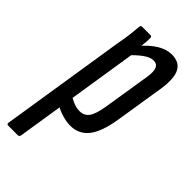

<svg xmlns="http://www.w3.org/2000/svg" viewBox="-231 -547 785 785"><g transform="rotate(45 161.5 -154.5)"><path d="M173 6Q151 6 125.5 -1.5Q100 -9 79 -22L90 -87Q107 -76 124 -69.5Q141 -63 158 -63Q184 -63 198.5 -83Q213 -103 221 -152L254 -359Q259 -392 252 -408Q245 -424 226 -424Q206 -424 181.5 -406Q157 -388 131 -359L134 -416Q167 -455 198.5 -474.5Q230 -494 261 -494Q305 -494 321.5 -462.5Q338 -431 328 -364L294 -150Q281 -69 251.5 -31.5Q222 6 173 6ZM-6 185Q-16 185 -14 175L71 -366Q79 -409 82 -435.5Q85 -462 86 -478Q86 -488 95 -488H143Q151 -488 151 -478Q151 -458 147.5 -431.5Q144 -405 142 -388L146 -379L59 175Q57 185 49 185Z"/></g></svg>

Font: Sofia Sans Extra Condensed Medium
Style: Italic
Weight: 500
Italic angle: -9°
Version: Version 4.100